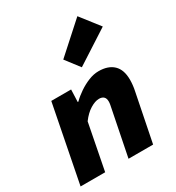

<svg xmlns="http://www.w3.org/2000/svg" viewBox="-197 -961 994 1082"><g transform="rotate(-30 300.0 -420.0)"><path d="M8 0 106 -500H235L232 -420H236Q259 -443 290 -464Q321 -485 354.5 -498.5Q388 -512 420 -512Q482 -512 516 -479.5Q550 -447 550 -382Q550 -366 548 -347Q546 -328 542 -310L480 0H320L378 -290Q381 -304 383 -315Q385 -326 385 -335Q385 -356 374.5 -366Q364 -376 344 -376Q319 -376 287 -356.5Q255 -337 226 -298L168 0ZM350 -578 281 -668 472 -840 567 -718Z"/></g></svg>

Font: Source Code Pro ExtraLight Black
Style: Italic
Weight: 900
Italic angle: -11°
Monospace: yes
Version: Version 1.016;hotconv 1.0.116;makeotfexe 2.5.65601